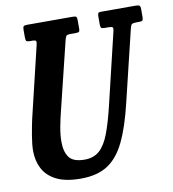

<svg xmlns="http://www.w3.org/2000/svg" viewBox="-85 -824 825 915"><g transform="rotate(-10 328.0 -367.0)"><path d="M276 -649 194.5 -316Q185.5 -281 178.5 -243.2Q171.5 -205.5 171.5 -171.5Q171.5 -124 191.5 -96.8Q211.5 -69.5 266.5 -69.5Q310 -69.5 338 -94.2Q366 -119 385.5 -170Q405 -221 424 -300L507.5 -649.5Q510.5 -662 507.5 -666.5Q504.5 -671 488 -671H468.5Q455 -671 451.8 -675.5Q448.5 -680 448.5 -693V-728.5Q448.5 -740 450.8 -745Q453 -750 464 -750H631Q645.5 -750 650.5 -746.5Q655.5 -743 655.5 -728V-691Q655.5 -678 651.5 -674.5Q647.5 -671 635.5 -671H624Q606 -671 600.5 -667Q595 -663 591.5 -648L507.5 -300Q481 -188.5 447.2 -118.5Q413.5 -48.5 362.8 -16Q312 16.5 233.5 16.5Q159 16.5 114.5 -6.2Q70 -29 50.5 -67.5Q31 -106 31 -152.5Q31 -182.5 38.2 -225.5Q45.5 -268.5 53 -303L135.5 -648Q138.5 -661 136.5 -666Q134.5 -671 118.5 -671H107Q94 -671 90.2 -675Q86.5 -679 86.5 -692.5V-729.5Q86.5 -742.5 90.5 -746.2Q94.5 -750 107.5 -750H328.5Q341.5 -750 345 -746Q348.5 -742 348.5 -728V-689Q348.5 -678 345 -674.5Q341.5 -671 330 -671H302.5Q287.5 -671 283.5 -666.5Q279.5 -662 276 -649Z"/></g></svg>

Font: Besley* Condensed Semi
Style: Italic
Weight: 600
Width: 3
Italic angle: -13°
Designer: Owen Earl
Foundry: indestructible type*
Version: Version 3.000; ttfautohint (v1.8.3)